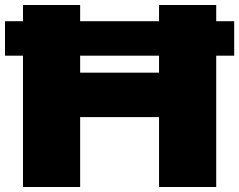

<svg xmlns="http://www.w3.org/2000/svg" viewBox="-45 -749 958 769"><path d="M47 0V-729H276V0ZM592 0V-729H821V0ZM245 -280V-458H623V-280ZM-25 -526V-664H893V-526Z"/></svg>

Font: Mona Sans Expanded Black
Style: Regular
Weight: 900
Width: 7
Designer: Deni Anggara
Foundry: GitHub
Version: Version 2.000